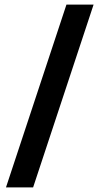

<svg xmlns="http://www.w3.org/2000/svg" viewBox="-20 -768 433 835"><path d="M6 47 269 -748H387L124 47Z"/></svg>

Font: Outfit SemiBold
Style: Regular
Weight: 600
Designer: Rodrigo Fuenzalida
Foundry: fragTYPE
Version: Version 1.100;gftools[0.9.27]